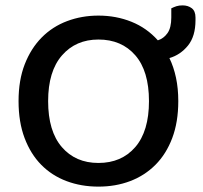

<svg xmlns="http://www.w3.org/2000/svg" viewBox="-20 -680 756 714"><path d="M643 -304Q643 -226 620.5 -166.5Q598 -107 558 -67Q518 -27 464 -6.5Q410 14 346 14Q282 14 227.5 -6.5Q173 -27 133.5 -67Q94 -107 71.5 -166.5Q49 -226 49 -304Q49 -382 72 -441Q95 -500 135 -540.5Q175 -581 229.5 -601.5Q284 -622 346 -622Q412 -622 469 -599Q526 -576 567 -530Q589 -537 603 -557Q617 -577 617 -615V-649Q627 -654 636.5 -657Q646 -660 659 -660Q679 -660 693 -649.5Q707 -639 707 -615V-605Q707 -545 679 -510.5Q651 -476 610 -464Q626 -431 634.5 -391Q643 -351 643 -304ZM534 -304Q534 -416 483 -474.5Q432 -533 346 -533Q262 -533 210.5 -474Q159 -415 159 -304Q159 -192 210 -133Q261 -74 346 -74Q432 -74 483 -133Q534 -192 534 -304Z"/></svg>

Font: Baloo Bhai 2 Medium
Style: Regular
Weight: 500
Designer: Supriya Tembe, Noopur Datye and Ek Type
Foundry: Ek Type
Version: Version 1.640;PS 1.000;hotconv 16.6.51;makeotf.lib2.5.65220;